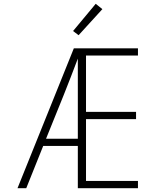

<svg xmlns="http://www.w3.org/2000/svg" viewBox="-20 -989 840 1009"><path d="M72 0 368 -735H705V-697H432V-401H695V-363H432V-38H705V0H389V-222H207L118 0ZM222 -260H389V-681Q371 -633 352.5 -585.5Q334 -538 315 -490ZM393 -804 364 -826 483 -969 518 -941Z"/></svg>

Font: Iosevka Aile Extralight
Style: Regular
Weight: 200
Designer: Belleve Invis
Foundry: Belleve Invis
Version: Version 31.1.0; ttfautohint (v1.8.4)